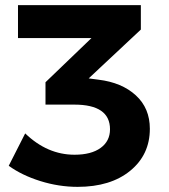

<svg xmlns="http://www.w3.org/2000/svg" viewBox="-20 -720 657 747"><path d="M363 -410Q454 -399 508.5 -349Q563 -299 563 -219Q563 -118 486.5 -55.5Q410 7 282 7Q209 7 137 -15.5Q65 -38 14 -75L78 -201Q164 -118 270 -118Q335 -118 371.5 -144.5Q408 -171 408 -217Q408 -313 269 -313H157V-400L336 -572H50V-700H528V-605L325 -415Z"/></svg>

Font: Argentum Sans SemiBold
Style: Regular
Weight: 600
Designer: Julieta Ulanovsky (Modified by Cristiano Sobral)
Foundry: Julieta Ulanovsky
Version: Version 5.001;November 22, 2018;FontCreator 11.5.0.2425 64-b